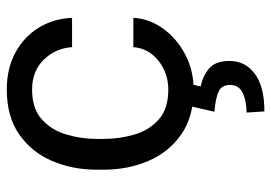

<svg xmlns="http://www.w3.org/2000/svg" viewBox="-136 -442 795 563"><g transform="rotate(-90 261.5 -160.5)"><path d="M280.3 -64.5Q328.6 -64.5 365 -93.5Q401.4 -122.6 404.8 -167H490.7Q488.3 -120.1 459.2 -79.8Q430.2 -39.6 383.3 -14.9Q336.4 9.8 280.3 9.8Q200.7 9.8 148.7 -26.6Q96.7 -63 71 -123Q45.4 -183.1 45.4 -253.9V-274.4Q45.4 -345.2 71 -405.3Q96.7 -465.3 148.9 -501.7Q201.2 -538.1 280.3 -538.1Q342.3 -538.1 388.7 -512.9Q435.1 -487.8 461.7 -444.6Q488.3 -401.4 490.7 -346.7H404.8Q401.4 -395.5 367.9 -429.7Q334.5 -463.9 280.3 -463.9Q224.6 -463.9 193.1 -435.5Q161.6 -407.2 148.7 -363.8Q135.7 -320.3 135.7 -274.4V-253.9Q135.7 -207.5 148.4 -164.1Q161.1 -120.6 192.6 -92.5Q224.1 -64.5 280.3 -64.5ZM230.5 4.9H295.4L289.6 30.8Q317.9 35.6 341.1 54.2Q364.3 72.8 364.3 115.2Q364.3 161.1 326.7 189.2Q289.1 217.3 216.3 217.3L212.9 165Q246.6 165 270.3 153.8Q293.9 142.6 293.9 116.7Q293.9 92.3 275.1 83.3Q256.3 74.2 215.3 70.8Z"/></g></svg>

Font: Vazirmatn FD
Style: Regular
Weight: 400
Designer: Saber Rastikerdar
Foundry: Saber Rastikerdar
Version: Version 33.001